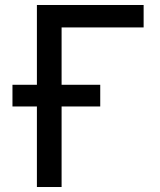

<svg xmlns="http://www.w3.org/2000/svg" viewBox="-20 -750 640 770"><path d="M128 0V-323H30V-410H128V-730H556V-640H227V-410H382V-323H227V0Z"/></svg>

Font: Pitagon Sans Mono Medium
Style: Regular
Weight: 500
Monospace: yes
Designer: Travis Tran
Foundry: Pitagon
Version: Version 1.001; ttfautohint (v1.8.4.7-5d5b);gftools[0.9.26]